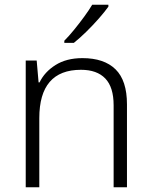

<svg xmlns="http://www.w3.org/2000/svg" viewBox="-20 -786 636 806"><path d="M326 -542Q417 -542 465 -495Q513 -448 513 -348V0H457V-344Q457 -420 422 -456.5Q387 -493 320 -493Q145 -493 145 -290V0H88V-532H134L142 -440H146Q167 -484 213 -513Q259 -542 326 -542ZM435 -758Q420 -737 395.5 -709Q371 -681 343 -653.5Q315 -626 290 -606H250V-615Q269 -634 291 -661Q313 -688 333.5 -716Q354 -744 367 -766H435Z"/></svg>

Font: Noto Sans Arabic UI Lt
Style: Regular
Weight: 300
Designer: Monotype Design Team, Nadine Chahine and Nizar Qandah
Foundry: Monotype Imaging Inc.
Version: Version 2.010; ttfautohint (v1.8.4.7-5d5b)